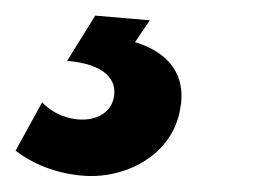

<svg xmlns="http://www.w3.org/2000/svg" viewBox="-33 -26 331 246"><path d="M72 199C126 204 188 174 198 113C206 70 183 41 140 28L159 0L89 -6L53 52C101 56 117 76 113 98C110 117 92 129 67 127C45 125 29 114 21 105L-13 167C9 184 38 196 72 199Z"/></svg>

Font: Fixel Display 20240404 SemiBold
Style: Italic
Weight: 600
Italic angle: -10°
Designer: AlfaBravo + MacPaw
Foundry: Kyrylo Tkachov, Marchela Mozhyna, Serhii Makarenko, Maria Weinstein, Zakhar Kryvoshyya
Version: Version 1.211;Glyphs 3.2 (3225)